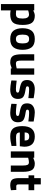

<svg xmlns="http://www.w3.org/2000/svg" viewBox="1580 -2259 889 4089"><g transform="rotate(90 2024.5 -214.5)"><path d="M67 210V-499H201V-476Q265 -511 314 -511Q416 -511 463.5 -452.5Q511 -394 511 -254Q511 -101 458 -44.5Q405 12 284 12Q268 12 247 10Q226 8 214 6L201 4V210ZM288 -388Q273 -388 251 -383Q229 -378 215 -374L201 -369V-114Q246 -109 274 -109Q333 -109 354 -141Q375 -173 375 -254Q375 -388 288 -388Z M634 -442.5Q687 -511 811 -511Q935 -511 988 -442.5Q1041 -374 1041 -250Q1041 -126 988 -57Q935 12 811 12Q687 12 634 -57Q581 -126 581 -250Q581 -374 634 -442.5ZM737.5 -143Q758 -109 811 -109Q864 -109 884.5 -143Q905 -177 905 -250Q905 -323 884.5 -356.5Q864 -390 811 -390Q758 -390 737.5 -356.5Q717 -323 717 -250Q717 -177 737.5 -143Z M1436 -499H1570V0H1436V-21Q1358 12 1312 12Q1207 12 1171.5 -45Q1136 -102 1136 -238V-499H1270V-238Q1270 -162 1281.5 -135.5Q1293 -109 1340 -109Q1355 -109 1379 -113.5Q1403 -118 1420 -122L1436 -126Z M2072 -486 2070 -374Q1946 -390 1888 -390Q1846 -390 1832 -381Q1818 -372 1818 -351Q1818 -334 1836 -326.5Q1854 -319 1912 -310Q2012 -294 2049.5 -260Q2087 -226 2087 -150Q2087 12 1885 12Q1852 12 1804 6Q1756 0 1725 -6L1693 -12L1697 -125Q1821 -109 1872 -109Q1918 -109 1935.5 -118Q1953 -127 1953 -147Q1953 -164 1938 -172Q1923 -180 1872 -189Q1768 -207 1726 -239Q1684 -271 1684 -348Q1684 -430 1738.5 -470.5Q1793 -511 1878 -511Q1910 -511 1958.5 -504.5Q2007 -498 2039 -492Z M2569 -486 2567 -374Q2443 -390 2385 -390Q2343 -390 2329 -381Q2315 -372 2315 -351Q2315 -334 2333 -326.5Q2351 -319 2409 -310Q2509 -294 2546.5 -260Q2584 -226 2584 -150Q2584 12 2382 12Q2349 12 2301 6Q2253 0 2222 -6L2190 -12L2194 -125Q2318 -109 2369 -109Q2415 -109 2432.5 -118Q2450 -127 2450 -147Q2450 -164 2435 -172Q2420 -180 2369 -189Q2265 -207 2223 -239Q2181 -271 2181 -348Q2181 -430 2235.5 -470.5Q2290 -511 2375 -511Q2407 -511 2455.5 -504.5Q2504 -498 2536 -492Z M2902 -111Q2938 -111 2984.5 -113.5Q3031 -116 3059 -118L3087 -120L3089 -16Q2974 12 2881 12Q2768 12 2717 -48Q2666 -108 2666 -243Q2666 -511 2887 -511Q3105 -511 3105 -286L3095 -192H2801Q2802 -149 2825 -130Q2848 -111 2902 -111ZM2800 -295H2973Q2973 -348 2953.5 -370Q2934 -392 2887 -392Q2840 -392 2820.5 -369Q2801 -346 2800 -295Z M3339 0H3205V-499H3339V-477Q3416 -511 3463 -511Q3563 -511 3601 -450.5Q3639 -390 3639 -261V0H3505V-261Q3505 -325 3491 -355.5Q3477 -386 3435 -386Q3420 -386 3396 -382Q3372 -378 3356 -374L3339 -369Z M4030 -378H3907V-189Q3907 -159 3908.5 -146.5Q3910 -134 3919.5 -125Q3929 -116 3949 -116L4025 -118L4031 -3Q3964 12 3929 12Q3839 12 3806 -28.5Q3773 -69 3773 -178V-378H3714V-499H3773V-639H3907V-499H4030Z"/></g></svg>

Font: TitilliumText22L Xb
Style: Bold
Weight: 400
Designer: Campivisivi
Foundry: Campivisivi
Version: 1.000